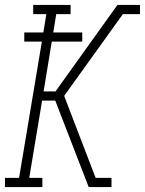

<svg xmlns="http://www.w3.org/2000/svg" viewBox="-22 -755 585 775"><path d="M-2 0V-37H55L147 -587H76V-624H153L165 -698H112V-735H263V-698H205L193 -624H310V-587H187L154 -386H202L452 -735H491L488 -719L474 -698L237 -368L364 -37L371 -18L372 -17V-16L369 0H336L201 -349H148L96 -37H149V0ZM474 -698 488 -719 491 -735H543V-698ZM369 0 372 -16V-17L371 -18L364 -37H428V0Z"/></svg>

Font: Iosevka Slab Extralight
Style: Italic
Weight: 200
Italic angle: -9°
Monospace: yes
Designer: Belleve Invis
Foundry: Belleve Invis
Version: Version 11.1.1; ttfautohint (v1.8.3)